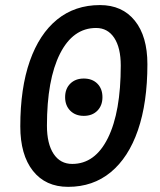

<svg xmlns="http://www.w3.org/2000/svg" viewBox="-20 -723 626 753"><path d="M247.1 9.8Q158.7 9.8 109.1 -53Q59.6 -115.7 59.6 -227.5Q59.6 -377 96.9 -483.4Q134.3 -589.8 204.1 -646.5Q273.9 -703.1 372.1 -703.1Q459.5 -703.1 508.8 -641.8Q558.1 -580.6 558.1 -471.2Q558.1 -320.3 521 -212.6Q483.9 -105 414.3 -47.6Q344.7 9.8 247.1 9.8ZM263.2 -80.1Q353 -80.1 403.3 -181.9Q453.6 -283.7 453.6 -465.8Q453.6 -535.6 428 -574.5Q402.3 -613.3 356.9 -613.3Q266.1 -613.3 215.1 -512Q164.1 -410.6 164.1 -230Q164.1 -159.2 190.2 -119.6Q216.3 -80.1 263.2 -80.1ZM308.6 -268.6Q275.9 -268.6 255.6 -288.8Q235.4 -309.1 235.4 -341.8Q235.4 -375 255.6 -395Q275.9 -415 308.6 -415Q341.8 -415 361.8 -395Q381.8 -375 381.8 -341.8Q381.8 -309.1 361.8 -288.8Q341.8 -268.6 308.6 -268.6Z"/></svg>

Font: CaskaydiaCove NFP
Style: Italic
Weight: 400
Italic angle: -10°
Designer: Aaron Bell
Foundry: Saja Typeworks
Version: Version 2111.001; VTT 6.35;Nerd Fonts 3.1.1